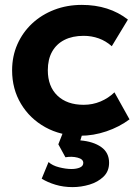

<svg xmlns="http://www.w3.org/2000/svg" viewBox="-20 -540 569 785"><path d="M308 15Q228 15 165 -20Q102 -55 65.8 -115.5Q29.5 -176 29.5 -252.5Q29.5 -310 51 -358.8Q72.5 -407.5 111.2 -443.8Q150 -480 202 -500Q254 -520 314.5 -520Q370 -520 417.2 -505Q464.5 -490 503 -460L437 -351Q413 -372.5 383.8 -383Q354.5 -393.5 322 -393.5Q276.5 -393.5 243.8 -377Q211 -360.5 193.2 -329Q175.5 -297.5 175.5 -253Q175.5 -186.5 214.8 -149Q254 -111.5 322 -111.5Q358.5 -111.5 390.8 -125Q423 -138.5 448 -162.5L509.5 -52Q468 -21 415 -3Q362 15 308 15ZM277 225Q239 225 206.8 215.2Q174.5 205.5 150.5 190.5L178.5 122.5Q194 137 221.8 144Q249.5 151 272 151Q292.5 151 306.5 145Q320.5 139 320.5 126Q320.5 110.5 297.2 104.5Q274 98.5 247.5 103L218.5 50L246 -20H325L308.5 34Q361.5 38.5 393.8 61.2Q426 84 426 125.5Q426 160.5 403 182.5Q380 204.5 345.8 214.8Q311.5 225 277 225Z"/></svg>

Font: Geologica SemiBold
Style: Regular
Weight: 600
Designer: Sindre Bremnes, Frode Helland
Foundry: Monokrom Skriftforlag AS
Version: Version 1.010;gftools[0.9.28]